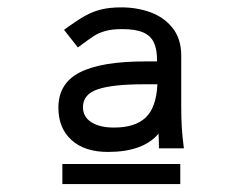

<svg xmlns="http://www.w3.org/2000/svg" viewBox="-20 -794 640 508"><path d="M457 -360V-307H145V-360ZM134.5 -509Q134.5 -573.5 191.2 -602.5Q248 -631.5 364.5 -631.5H395.5Q396 -662 387.5 -680.8Q379 -699.5 358.8 -708.2Q338.5 -717 303.5 -717Q276.5 -717 258.8 -712Q241 -707 228 -698.5Q215 -690 186 -668.5L149.5 -715Q182.5 -739.5 204.5 -751.8Q226.5 -764 248.8 -769.2Q271 -774.5 301.5 -774.5Q342 -774.5 378 -761.5Q414 -748.5 436.8 -719.8Q459.5 -691 459.5 -647V-512Q459.5 -481 461 -456.5Q462.5 -432 466.5 -401.5H400.5Q400.5 -423.5 399.5 -440.5Q359 -392 265.5 -392Q204 -392 169.2 -423.5Q134.5 -455 134.5 -509ZM396.5 -571H360.5Q278 -571 238.8 -557.8Q199.5 -544.5 199.5 -510.5Q199.5 -485 221.5 -470.8Q243.5 -456.5 281.5 -456.5Q337.5 -456.5 365.5 -483Q393.5 -509.5 396.5 -571Z"/></svg>

Font: JuliaMono Light
Style: Regular
Weight: 300
Monospace: yes
Designer: cormullion
Foundry: corm
Version: Version 0.054; ttfautohint (v1.8.4)